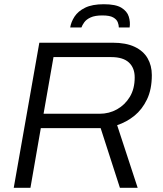

<svg xmlns="http://www.w3.org/2000/svg" viewBox="-20 -888 772 908"><path d="M45 0 166 -686H513Q576 -686 617 -666.5Q658 -647 678 -612.5Q698 -578 698 -533Q698 -465 675 -417.5Q652 -370 615.5 -340.5Q579 -311 534 -296L631 0H547L456 -282H173L124 0ZM186 -350H451Q496 -350 533.5 -371Q571 -392 594 -430Q617 -468 617 -522Q617 -567 589.5 -592.5Q562 -618 506 -618H233ZM312 -758Q316 -784 332.5 -809.5Q349 -835 382.5 -851.5Q416 -868 471 -868Q527 -868 554 -851.5Q581 -835 589 -809.5Q597 -784 593 -758H542Q542 -769 537 -782.5Q532 -796 515.5 -805.5Q499 -815 464 -815Q429 -815 408.5 -805.5Q388 -796 378.5 -782.5Q369 -769 365 -758Z"/></svg>

Font: Archivo SemiBold Light
Style: Italic
Weight: 300
Italic angle: -10°
Version: Version 2.001